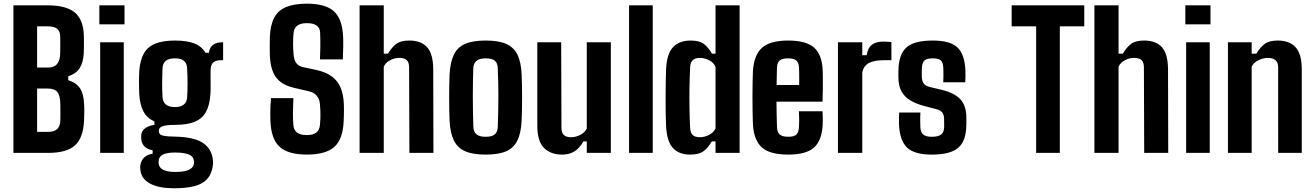

<svg xmlns="http://www.w3.org/2000/svg" viewBox="-20 -829 7126 1041"><path d="M52.7 0V-800H239.4Q341.5 -800 388.1 -759.1Q434.8 -718.3 434.9 -624Q435.1 -599.1 435.1 -579.2Q435.2 -559.2 434.1 -539.6Q430.9 -488.7 411.5 -458.8Q392 -428.9 350 -415.5V-394.3Q393.5 -380.7 413.6 -350.4Q433.7 -320.1 435.7 -267.7Q437.3 -243 437 -222.2Q436.7 -201.5 435.7 -176.1Q431.8 -82.2 386.9 -41.1Q341.9 0 240.6 0ZM181.2 -113.9H240.6Q274 -113.9 290.5 -129.8Q306.9 -145.7 307.1 -177.7Q307.5 -200 307.5 -219.9Q307.5 -239.9 307.1 -262Q306.9 -309.7 291.6 -329.2Q276.4 -348.8 240.7 -348.8H181.2ZM181.2 -462.7H241.5Q274.2 -462.7 290.2 -483Q306.2 -503.3 306.5 -542.8Q306.9 -565.8 306.8 -586.8Q306.8 -607.8 306.5 -630.4Q306.7 -658.6 290.3 -672.5Q273.8 -686.3 239.4 -686.3H181.2Z M518.7 -696.9V-800H655.1V-696.9ZM523.1 0V-600H651.1V0Z M923.7 191.8Q845 191.8 798.3 168.7Q751.6 145.6 742.4 101.9Q741.2 95 740.4 85.4Q739.6 75.8 740.7 68.6Q744.2 42 761.6 25Q779.1 8.1 807.6 4.5V-14.1Q779.3 -19.4 764.5 -33.8Q749.7 -48.3 746.3 -70.5Q745.2 -79.3 745.4 -85.7Q745.7 -92.2 746.2 -99.4Q748.8 -120.7 768 -134.4Q787.3 -148 817.2 -152V-170.9Q777.1 -188.5 757.9 -224.5Q738.7 -260.5 735.1 -317.7Q734.5 -334 734 -350.9Q733.5 -367.8 733.5 -384.2Q733.5 -400.6 734 -415.8Q734.5 -431 735.1 -443.8Q739.6 -503.3 760.3 -539.6Q780.9 -575.8 822.3 -592.5Q863.6 -609.2 928.9 -609.2Q993.1 -609.2 1033.5 -593.5Q1073.9 -577.8 1094 -543.1H1112.7Q1116.7 -572.6 1135.4 -586.3Q1154.1 -600 1189.7 -600V-502.5H1175.1Q1150.5 -502.5 1136.1 -490.1Q1121.7 -477.7 1121.7 -446.3V-418.7Q1121.7 -411 1121.8 -399.3Q1121.8 -387.5 1122 -373.5Q1122.2 -359.5 1122 -345.1Q1121.7 -330.7 1120.7 -317.7Q1116.7 -258.2 1096.4 -221.7Q1076.1 -185.2 1035.3 -168.6Q994.5 -151.9 928.7 -151.9Q883.2 -152 862.3 -144.9Q841.4 -137.8 841.4 -121.6V-117.9Q841.5 -107.1 848.2 -100.8Q854.9 -94.6 873.2 -91.7Q891.6 -88.9 927.5 -88.3Q1027.1 -86.4 1075.3 -57.2Q1123.6 -27.9 1133.4 30.1Q1134.6 37.7 1135 49Q1135.4 60.2 1133.4 72.4Q1127.2 115.5 1102.9 142Q1078.6 168.6 1034.1 180.2Q989.5 191.8 923.7 191.8ZM931.1 103.4Q959.3 103.4 980.2 99.2Q1001.1 95 1013.9 85.9Q1026.8 76.8 1030.3 63.5Q1032.8 55.6 1032.4 48.8Q1032 41.9 1029.5 34.8Q1026.2 22.1 1014 14.1Q1001.7 6.1 981.3 2.1Q960.8 -1.9 931.1 -2Q892.7 -2.3 869.6 6.2Q846.4 14.7 841.4 35.3Q839.7 43.5 839.7 50.3Q839.7 57.1 841.4 63.7Q844.8 77.7 856.5 86.4Q868.2 95.1 887 99.2Q905.7 103.4 931.1 103.4ZM928.9 -248.5Q960.1 -248.5 976.4 -261.8Q992.8 -275 994.5 -300.1Q995.5 -315.5 996.2 -336Q996.9 -356.6 996.9 -378.5Q996.9 -400.5 996.2 -422Q995.4 -443.5 994.4 -460.7Q992.9 -486.3 977 -499.5Q961.2 -512.6 929 -512.6Q895.4 -512.6 878.9 -499.2Q862.3 -485.8 861.1 -458.6Q860.6 -440.8 859.9 -420.4Q859.2 -400 859.1 -378.8Q859.1 -357.7 859.6 -338.1Q860.1 -318.6 861.1 -303.1Q862.7 -276.3 879.2 -262.4Q895.7 -248.5 928.9 -248.5Z M1644 9.1Q1542 9.1 1496.1 -33Q1450.1 -75.1 1446.1 -172.9Q1445.6 -192.7 1445.5 -213.6Q1445.5 -234.5 1446.3 -255.6Q1447.2 -276.8 1449.3 -296.8H1570.7Q1568.7 -257.9 1568.3 -220.8Q1567.8 -183.6 1570.7 -150.3Q1572.9 -123.1 1590.9 -109.9Q1608.9 -96.6 1643.9 -96.6Q1677 -96.6 1694.4 -109.9Q1711.8 -123.1 1714.6 -150.3Q1716.6 -168.9 1717.2 -188.1Q1717.8 -207.3 1717.1 -226.6Q1716.4 -245.8 1714.6 -264.4Q1712.9 -291.1 1697.7 -309.5Q1682.5 -327.9 1655.6 -333.9L1574.9 -352.6Q1525.8 -364.1 1497.5 -387.6Q1469.2 -411.2 1456.8 -447.6Q1444.4 -484 1442.9 -533.8Q1442.4 -558.9 1442.5 -581.7Q1442.6 -604.4 1443.1 -628.2Q1445.6 -693 1466.6 -732.7Q1487.6 -772.5 1531.1 -790.8Q1574.6 -809.1 1643.9 -809.1Q1745.4 -809.1 1791 -767.2Q1836.6 -725.4 1840.4 -628Q1841.4 -603.5 1840.8 -570.6Q1840.2 -537.7 1838.8 -506.8H1714.9Q1716.4 -544.6 1716.8 -580Q1717.2 -615.5 1715.7 -650.5Q1715 -677.4 1697.1 -690.4Q1679.1 -703.5 1643.6 -703.5Q1610.1 -703.5 1592.3 -690.4Q1574.4 -677.4 1571.7 -650.5Q1568.9 -621.2 1569 -592.2Q1569.1 -563.3 1571.7 -533.8Q1573.8 -506.9 1585 -489Q1596.3 -471.2 1622.4 -465.3L1694.4 -449.8Q1747.4 -438.2 1779.8 -414Q1812.2 -389.7 1827.3 -352.4Q1842.4 -315 1844.3 -264.4Q1844.9 -249.8 1844.9 -234.1Q1844.9 -218.5 1844.5 -202.9Q1844.1 -187.3 1843.4 -172.9Q1839.5 -75.1 1793.2 -33Q1747 9.1 1644 9.1Z M1929.7 0V-800H2060.7V-538H2083.9Q2104.2 -572.7 2128.4 -591Q2152.7 -609.2 2199.7 -609.2Q2262.9 -609.2 2295.7 -573Q2328.5 -536.8 2328.9 -453.1L2330 0H2199.7L2198.1 -464.1Q2198.1 -490.4 2185.7 -502.7Q2173.2 -515.1 2145.7 -515.1Q2119.1 -515.1 2095 -502.5Q2071 -489.9 2060.7 -467.3V0Z M2613.1 9.2Q2543.6 9.2 2502 -9Q2460.3 -27.3 2440.8 -67.5Q2421.2 -107.6 2417.6 -173.4Q2416.5 -196 2415.9 -228.9Q2415.3 -261.7 2415.3 -298.5Q2415.3 -335.3 2415.9 -369.3Q2416.5 -403.4 2417.6 -427.2Q2421.6 -493.6 2441.3 -533.6Q2461.1 -573.6 2502.5 -591.4Q2543.9 -609.2 2613.1 -609.2Q2684 -609.2 2725.2 -590.6Q2766.5 -572 2785.8 -532Q2805.1 -492 2808.1 -427.2Q2809.2 -404 2810 -370.5Q2810.7 -336.9 2810.7 -300.7Q2810.7 -264.4 2810 -231.1Q2809.2 -197.9 2808.1 -173.4Q2804.7 -107.6 2785.4 -67.5Q2766 -27.3 2724.7 -9Q2683.5 9.2 2613.1 9.2ZM2613.1 -87.4Q2649 -87.4 2663.6 -101.2Q2678.2 -115.1 2678.9 -141.9Q2680.4 -186.4 2681.2 -225.7Q2682 -265.1 2682.1 -302.6Q2682.2 -340.2 2681.4 -378.6Q2680.5 -417 2678.9 -459Q2678.2 -486 2663.5 -499.3Q2648.8 -512.6 2613.1 -512.6Q2578.5 -512.6 2562.8 -498.3Q2547 -484.1 2546 -458.6Q2544.9 -424.5 2544.3 -386.5Q2543.6 -348.4 2543.6 -307.8Q2543.5 -267.1 2544.3 -225.4Q2545.1 -183.6 2546.4 -142.1Q2547.5 -114.8 2563 -101.1Q2578.5 -87.4 2613.1 -87.4Z M3027.5 9.2Q2965.4 9.2 2929.3 -27.2Q2893.2 -63.6 2893.2 -147V-600H3022.6L3024.2 -136.1Q3024.2 -109.7 3036.6 -97.4Q3049 -85 3076.4 -85Q3102.1 -85 3126.9 -98Q3151.6 -110.9 3161.5 -132.8V-600H3291.9V0H3161.5V-62.2H3143.3Q3121 -24 3093.1 -7.4Q3065.3 9.2 3027.5 9.2Z M3390.7 0V-800H3519.1V0Z M3722.7 9.2Q3660.6 9.2 3628 -27.1Q3595.3 -63.3 3591.3 -146.9Q3589.8 -177 3589.3 -217.8Q3588.8 -258.6 3588.9 -301.9Q3589 -345.2 3589.7 -385.2Q3590.3 -425.1 3591.3 -453.1Q3595.1 -537.4 3629.2 -573.3Q3663.3 -609.2 3724.7 -609.2Q3772 -609.2 3796 -591Q3820 -572.7 3840.2 -538H3859.5V-800H3990.1V0H3859.5V-62.2H3839.2Q3819.6 -27.6 3794.4 -9.2Q3769.3 9.2 3722.7 9.2ZM3775.1 -85Q3799.9 -85 3824.5 -97.5Q3849.1 -110 3859.5 -132.8V-467.3Q3849.1 -490.2 3824.5 -502.6Q3799.9 -515.1 3775.2 -515.1Q3748.8 -515.1 3736.1 -503Q3723.4 -490.9 3722 -466.9Q3719.3 -413.1 3718.3 -355.2Q3717.4 -297.4 3718.3 -241.5Q3719.1 -185.5 3721.7 -136.7Q3723.1 -109.5 3735.3 -97.3Q3747.5 -85 3775.1 -85Z M4254.9 9.2Q4154.1 9.2 4110.8 -29.5Q4067.6 -68.3 4062.3 -154.3Q4061 -181.4 4060.4 -220.8Q4059.8 -260.1 4059.8 -302.6Q4059.8 -345.1 4060.5 -382.7Q4061.2 -420.2 4062.3 -444Q4068.3 -533.1 4112.9 -571.1Q4157.5 -609.2 4253.1 -609.2Q4349.7 -609.2 4393.1 -571.7Q4436.4 -534.2 4440.5 -449.2Q4441 -437.2 4441.3 -408.3Q4441.5 -379.5 4441.3 -344.1Q4441 -308.7 4439.5 -277.8H4190Q4190 -245.2 4190.8 -211.1Q4191.5 -177 4192.7 -140Q4193.7 -111.6 4207.7 -99.5Q4221.7 -87.5 4254.4 -87.5Q4285.8 -87.5 4298.1 -99.5Q4310.5 -111.6 4312 -140.8Q4313 -155.9 4313.1 -176.8Q4313.2 -197.7 4311.7 -225.9H4439.5Q4440.5 -216.7 4441 -193.7Q4441.5 -170.8 4440.5 -154.3Q4436.3 -66.9 4393.3 -28.9Q4350.3 9.2 4254.9 9.2ZM4190.7 -368.1H4313Q4313.1 -388.4 4313.2 -408Q4313.2 -427.6 4312.9 -442.2Q4312.6 -456.9 4312 -462.9Q4310.4 -489.9 4297.1 -501.3Q4283.8 -512.6 4253.1 -512.6Q4220.2 -512.6 4207 -500.8Q4193.7 -489 4192.7 -462.9Q4192.2 -438.6 4191.5 -414.7Q4190.7 -390.8 4190.7 -368.1Z M4523.2 0V-600H4655.1V-529.8H4679Q4685.6 -571.1 4708.6 -587.3Q4731.6 -603.5 4769.6 -603.5Q4781.3 -603.5 4793.3 -602.5Q4805.3 -601.6 4813.1 -600.9V-502.5H4771.2Q4720.6 -502.5 4691.9 -487.8Q4663.3 -473.1 4655.1 -437.4V0Z M5031.5 9.2Q4937.8 9.2 4898 -28.9Q4858.2 -67.1 4854.2 -154.2Q4853.7 -174 4854.1 -191.4Q4854.4 -208.8 4855.2 -218.8H4970.3Q4968.8 -189.8 4969.3 -171.7Q4969.7 -153.6 4970.1 -140Q4971.3 -110.8 4986.2 -99.1Q5001.1 -87.4 5031.5 -87.4Q5066.5 -87.4 5082.7 -99.5Q5098.9 -111.6 5099.2 -140.9Q5099.3 -154 5099.1 -158.6Q5098.9 -163.1 5098.9 -167.3Q5098.9 -171.5 5098.8 -183.6Q5098.5 -204.7 5090 -217.5Q5081.5 -230.3 5059.1 -236.5L4990.6 -254.4Q4944.5 -266.7 4914 -285.6Q4883.4 -304.6 4867.5 -334Q4851.5 -363.3 4851.1 -407.3Q4851 -417.9 4851 -426.4Q4851 -434.8 4851.1 -443.5Q4851.6 -532.2 4893.4 -570.7Q4935.2 -609.2 5037.7 -609.2Q5131 -609.2 5170.6 -572Q5210.3 -534.8 5214.2 -448.7Q5214.9 -438.3 5214.6 -415.3Q5214.2 -392.4 5213.4 -383H5094.2Q5094.8 -394.8 5095 -410.2Q5095.2 -425.6 5095 -440.2Q5094.8 -454.7 5094.3 -463.2Q5093.2 -490.2 5081 -501.4Q5068.8 -512.6 5037.7 -512.6Q5005.4 -512.6 4992.6 -501.4Q4979.8 -490.2 4978.8 -463.1Q4978.6 -458.4 4978.1 -449.1Q4977.6 -439.9 4977.8 -418.8Q4978 -393.3 4986.5 -378.6Q4994.9 -363.9 5021.2 -357.3L5082.9 -342.7Q5151.8 -326.8 5185.6 -292.2Q5219.5 -257.5 5219.5 -189.9Q5219.5 -179.9 5219.5 -170.7Q5219.4 -161.4 5219.2 -150.8Q5218.6 -65.3 5175.8 -28Q5133.1 9.2 5031.5 9.2Z M5597.8 0V-686.3H5465.1V-800H5858.8V-686.3H5726.3V0Z M5913.7 0V-800H6044.7V-538H6067.9Q6088.2 -572.7 6112.4 -591Q6136.7 -609.2 6183.7 -609.2Q6246.9 -609.2 6279.7 -573Q6312.5 -536.8 6312.9 -453.1L6314 0H6183.7L6182.1 -464.1Q6182.1 -490.4 6169.7 -502.7Q6157.2 -515.1 6129.7 -515.1Q6103.1 -515.1 6079 -502.5Q6055 -489.9 6044.7 -467.3V0Z M6406.7 -696.9V-800H6543.1V-696.9ZM6411.1 0V-600H6539.1V0Z M6637.7 0V-600H6766.4V-538H6791.8Q6812.2 -572.6 6837.1 -590.9Q6861.9 -609.2 6907.7 -609.2Q6970.9 -609.2 7004.4 -573Q7037.9 -536.8 7038 -453.1V0H6910.1L6909.9 -464.1Q6909.8 -490.4 6895.5 -502.7Q6881.2 -515.1 6853.7 -515.1Q6828.9 -515.1 6802.6 -502.2Q6776.4 -489.3 6766.4 -467.2V0Z"/></svg>

Font: Big Shoulders Thin
Style: Regular
Weight: 100
Version: Version 2.002